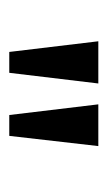

<svg xmlns="http://www.w3.org/2000/svg" viewBox="71 -936 232 414"><g transform="rotate(90 187.0 -729.0)"><path d="M69 -825H160L137 -633H92ZM205 -825H295L273 -633H228Z"/></g></svg>

Font: Halant Medium
Style: Regular
Weight: 500
Designer: Hitesh Malaviya (Devanagari), Satya Rajpurohit (Latin)
Foundry: Indian Type Foundry
Version: Version 1.101;PS 1.0;hotconv 1.0.78;makeotf.lib2.5.61930; tt